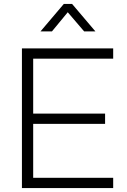

<svg xmlns="http://www.w3.org/2000/svg" viewBox="-20 -952 645 972"><path d="M91 0V-707H553V-655H148V-377H512V-325H148V-52H553V0ZM185 -793 303 -932H345L463 -793H406L323 -890L243 -793Z"/></svg>

Font: Onest ExtraLight
Style: Regular
Weight: 250
Designer: Dmitri Voloshin, Andrey Kudryavtsev
Foundry: Dmitri Voloshin, Andrey Kudryavtsev
Version: Version 1.000;gftools[0.9.33]